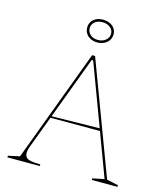

<svg xmlns="http://www.w3.org/2000/svg" viewBox="-132 -1026 973 1127"><g transform="rotate(15 354.5 -463.0)"><path d="M20 0V-10L90 -25L345 -708H363L619 -25L689 -10V0H533V-10L604 -24L359 -680H350L134 -103Q128 -89 125 -76Q122 -63 122 -54Q122 -38 131 -28Q140 -18 161 -14Q182 -10 217 -10V0ZM195 -290V-300L511 -305V-290ZM354 -926Q377 -926 395.5 -917.5Q414 -909 424.5 -893.5Q435 -878 435 -858Q435 -838 424.5 -822Q414 -806 395.5 -797Q377 -788 354 -788Q331 -788 313 -797Q295 -806 285 -822Q275 -838 275 -858Q275 -878 285 -893.5Q295 -909 313 -917.5Q331 -926 354 -926ZM354 -911Q326 -911 308 -896Q290 -881 290 -858Q290 -834 308 -818.5Q326 -803 354 -803Q382 -803 401 -818.5Q420 -834 420 -858Q420 -881 401 -896Q382 -911 354 -911Z"/></g></svg>

Font: Kalnia Thin Thin
Style: Regular
Weight: 250
Version: Version 1.105